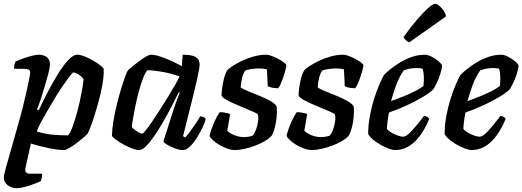

<svg xmlns="http://www.w3.org/2000/svg" viewBox="-25 -787 2740 1007"><path d="M62 200Q36 200 15.5 184.5Q-5 169 -5 143Q-5 132 7 89Q19 46 37 -17Q55 -80 74 -148Q84 -181 94 -222Q104 -263 113 -302Q122 -341 127.5 -369.5Q133 -398 133 -406Q133 -418 125.5 -422Q118 -426 104 -426H49Q48 -437 51 -448.5Q54 -460 56 -464Q71 -471 94 -479.5Q117 -488 140.5 -494Q164 -500 177 -500Q205 -500 221 -487Q237 -474 237 -449Q237 -433 228.5 -401Q220 -369 209 -331.5Q198 -294 187 -261.5Q176 -229 169 -213L178 -208Q198 -252 224 -302Q250 -352 278 -397.5Q306 -443 332.5 -471.5Q359 -500 380 -500Q396 -500 419 -491Q442 -482 464 -469Q486 -456 502 -443.5Q518 -431 519 -425Q520 -389 512.5 -345.5Q505 -302 493 -258Q481 -214 469 -176.5Q457 -139 447.5 -115Q438 -91 435 -87Q429 -79 412.5 -65Q396 -51 376 -36Q356 -21 338 -10.5Q320 0 311 0Q280 0 231 -10Q182 -20 137 -34L109 92Q105 110 111.5 117Q118 124 133 124H196Q196 134 194 144.5Q192 155 190 162Q177 169 153 178Q129 187 104 193.5Q79 200 62 200ZM332 -77Q343 -88 354 -118Q365 -148 376 -186Q387 -224 395 -262.5Q403 -301 408 -331Q413 -361 413 -372Q408 -381 397.5 -389Q387 -397 376.5 -402Q366 -407 360 -407Q356 -407 341 -387.5Q326 -368 304.5 -337Q283 -306 261 -269Q239 -232 218.5 -197Q198 -162 184.5 -135.5Q171 -109 169 -97Q216 -83 257.5 -80Q299 -77 332 -77Z M705 0Q689 0 666 -9Q643 -18 619.5 -31Q596 -44 580 -56.5Q564 -69 562 -75Q563 -112 570.5 -156Q578 -200 589 -244Q600 -288 611.5 -325Q623 -362 632 -386.5Q641 -411 644 -415Q649 -422 665.5 -435.5Q682 -449 702 -464Q722 -479 739.5 -489.5Q757 -500 767 -500Q786 -500 812.5 -491.5Q839 -483 869.5 -469.5Q900 -456 929 -440L933 -500Q982 -500 1002 -487.5Q1022 -475 1022 -449Q1022 -432 1011 -382Q1000 -332 980.5 -254Q961 -176 935 -73L946 -66Q957 -77 971 -96Q985 -115 1000 -137Q1015 -159 1025 -177Q1034 -177 1043 -172.5Q1052 -168 1054 -163Q1049 -142 1035.5 -114.5Q1022 -87 1005 -60.5Q988 -34 969.5 -17Q951 0 935 0Q916 0 893 -8.5Q870 -17 852.5 -27.5Q835 -38 832 -45L885 -212Q892 -231 897 -246.5Q902 -262 907.5 -275Q913 -288 918 -301L913 -304Q896 -270 875 -229Q854 -188 830.5 -147.5Q807 -107 784 -73.5Q761 -40 741 -20Q721 0 705 0ZM721 -86Q725 -86 739 -103Q753 -120 772 -148Q791 -176 812.5 -209.5Q834 -243 855 -277Q876 -311 892.5 -340Q909 -369 917 -387Q867 -403 824.5 -410.5Q782 -418 748 -419Q737 -407 725.5 -377.5Q714 -348 703.5 -309Q693 -270 685 -231Q677 -192 672 -162Q667 -132 667 -120Q677 -108 695 -97Q713 -86 721 -86Z M1206 0Q1188 0 1166 -8Q1144 -16 1124 -28Q1104 -40 1090.5 -53Q1077 -66 1074 -75Q1080 -101 1090.5 -127Q1101 -153 1111.5 -172.5Q1122 -192 1128 -199Q1136 -199 1147 -197.5Q1158 -196 1168 -193.5Q1178 -191 1182 -188Q1179 -173 1175.5 -150.5Q1172 -128 1167 -101Q1182 -87 1205.5 -77.5Q1229 -68 1255 -68Q1265 -68 1277.5 -70Q1290 -72 1299 -75Q1307 -82 1313 -95.5Q1319 -109 1323.5 -126Q1328 -143 1329.5 -158.5Q1331 -174 1328 -185Q1326 -191 1306.5 -199.5Q1287 -208 1260.5 -219Q1234 -230 1207.5 -241.5Q1181 -253 1161 -264.5Q1141 -276 1137 -286Q1137 -299 1140 -324Q1143 -349 1150 -376Q1157 -403 1168 -420Q1176 -428 1195.5 -441Q1215 -454 1243 -467.5Q1271 -481 1304.5 -490.5Q1338 -500 1372 -500Q1382 -500 1399 -494Q1416 -488 1434 -478.5Q1452 -469 1464.5 -459.5Q1477 -450 1477 -444Q1477 -436 1470 -411.5Q1463 -387 1453.5 -362Q1444 -337 1434 -324Q1425 -324 1413 -325.5Q1401 -327 1391.5 -330Q1382 -333 1379 -335Q1379 -348 1378 -363Q1377 -378 1376.5 -393Q1376 -408 1375 -423Q1365 -426 1353.5 -427Q1342 -428 1333 -428Q1312 -428 1290.5 -424.5Q1269 -421 1261 -417Q1251 -403 1245 -379.5Q1239 -356 1237 -329Q1248 -320 1275.5 -309Q1303 -298 1335 -285Q1367 -272 1393 -257.5Q1419 -243 1426 -228Q1429 -203 1426 -173Q1423 -143 1416 -116.5Q1409 -90 1399 -74Q1385 -59 1361.5 -45.5Q1338 -32 1310.5 -22Q1283 -12 1255.5 -6Q1228 0 1206 0Z M1610 0Q1592 0 1570 -8Q1548 -16 1528 -28Q1508 -40 1494.5 -53Q1481 -66 1478 -75Q1484 -101 1494.5 -127Q1505 -153 1515.5 -172.5Q1526 -192 1532 -199Q1540 -199 1551 -197.5Q1562 -196 1572 -193.5Q1582 -191 1586 -188Q1583 -173 1579.5 -150.5Q1576 -128 1571 -101Q1586 -87 1609.5 -77.5Q1633 -68 1659 -68Q1669 -68 1681.5 -70Q1694 -72 1703 -75Q1711 -82 1717 -95.5Q1723 -109 1727.5 -126Q1732 -143 1733.5 -158.5Q1735 -174 1732 -185Q1730 -191 1710.5 -199.5Q1691 -208 1664.5 -219Q1638 -230 1611.5 -241.5Q1585 -253 1565 -264.5Q1545 -276 1541 -286Q1541 -299 1544 -324Q1547 -349 1554 -376Q1561 -403 1572 -420Q1580 -428 1599.5 -441Q1619 -454 1647 -467.5Q1675 -481 1708.5 -490.5Q1742 -500 1776 -500Q1786 -500 1803 -494Q1820 -488 1838 -478.5Q1856 -469 1868.5 -459.5Q1881 -450 1881 -444Q1881 -436 1874 -411.5Q1867 -387 1857.5 -362Q1848 -337 1838 -324Q1829 -324 1817 -325.5Q1805 -327 1795.5 -330Q1786 -333 1783 -335Q1783 -348 1782 -363Q1781 -378 1780.5 -393Q1780 -408 1779 -423Q1769 -426 1757.5 -427Q1746 -428 1737 -428Q1716 -428 1694.5 -424.5Q1673 -421 1665 -417Q1655 -403 1649 -379.5Q1643 -356 1641 -329Q1652 -320 1679.5 -309Q1707 -298 1739 -285Q1771 -272 1797 -257.5Q1823 -243 1830 -228Q1833 -203 1830 -173Q1827 -143 1820 -116.5Q1813 -90 1803 -74Q1789 -59 1765.5 -45.5Q1742 -32 1714.5 -22Q1687 -12 1659.5 -6Q1632 0 1610 0Z M2046 0Q2035 0 2015.5 -7Q1996 -14 1974 -26Q1952 -38 1933.5 -53Q1915 -68 1906 -84Q1906 -129 1914.5 -176.5Q1923 -224 1936.5 -267Q1950 -310 1964.5 -343.5Q1979 -377 1989 -394Q1999 -405 2020.5 -422.5Q2042 -440 2071 -458Q2100 -476 2134 -488Q2168 -500 2203 -500Q2219 -500 2240 -489Q2261 -478 2277 -464Q2293 -450 2294 -441Q2291 -420 2283.5 -396.5Q2276 -373 2266 -352.5Q2256 -332 2247 -318Q2229 -300 2191 -277.5Q2153 -255 2106.5 -233.5Q2060 -212 2015 -197Q2009 -164 2007 -145.5Q2005 -127 2004 -112Q2010 -102 2026 -92.5Q2042 -83 2060 -76.5Q2078 -70 2089 -70Q2098 -70 2108.5 -77Q2119 -84 2132.5 -98.5Q2146 -113 2162.5 -133Q2179 -153 2199 -179Q2208 -179 2216 -173.5Q2224 -168 2226 -163Q2216 -138 2200 -109.5Q2184 -81 2162 -56Q2140 -31 2111 -15.5Q2082 0 2046 0ZM2026 -257Q2061 -269 2092.5 -282Q2124 -295 2151 -308.5Q2178 -322 2196 -336Q2197 -346 2197.5 -355.5Q2198 -365 2198 -374Q2198 -389 2196.5 -402.5Q2195 -416 2191 -427Q2183 -429 2175 -429.5Q2167 -430 2158 -430Q2142 -430 2125 -427Q2108 -424 2092 -417Q2069 -384 2053 -341Q2037 -298 2026 -257ZM2122 -565Q2113 -568 2103.5 -576.5Q2094 -585 2091 -592Q2128 -644 2161.5 -683Q2195 -722 2220.5 -744.5Q2246 -767 2256 -767Q2266 -767 2278.5 -757Q2291 -747 2301.5 -731.5Q2312 -716 2314 -701Z M2447 0Q2436 0 2416.5 -7Q2397 -14 2375 -26Q2353 -38 2334.5 -53Q2316 -68 2307 -84Q2307 -129 2315.5 -176.5Q2324 -224 2337.5 -267Q2351 -310 2365.5 -343.5Q2380 -377 2390 -394Q2400 -405 2421.5 -422.5Q2443 -440 2472 -458Q2501 -476 2535 -488Q2569 -500 2604 -500Q2620 -500 2641 -489Q2662 -478 2678 -464Q2694 -450 2695 -441Q2692 -420 2684.5 -396.5Q2677 -373 2667 -352.5Q2657 -332 2648 -318Q2630 -300 2592 -277.5Q2554 -255 2507.5 -233.5Q2461 -212 2416 -197Q2410 -164 2408 -145.5Q2406 -127 2405 -112Q2411 -102 2427 -92.5Q2443 -83 2461 -76.5Q2479 -70 2490 -70Q2499 -70 2509.5 -77Q2520 -84 2533.5 -98.5Q2547 -113 2563.5 -133Q2580 -153 2600 -179Q2609 -179 2617 -173.5Q2625 -168 2627 -163Q2617 -138 2601 -109.5Q2585 -81 2563 -56Q2541 -31 2512 -15.5Q2483 0 2447 0ZM2427 -257Q2462 -269 2493.5 -282Q2525 -295 2552 -308.5Q2579 -322 2597 -336Q2598 -346 2598.5 -355.5Q2599 -365 2599 -374Q2599 -389 2597.5 -402.5Q2596 -416 2592 -427Q2584 -429 2576 -429.5Q2568 -430 2559 -430Q2543 -430 2526 -427Q2509 -424 2493 -417Q2470 -384 2454 -341Q2438 -298 2427 -257Z"/></svg>

Font: Texturina 12pt SemiBold
Style: Italic
Weight: 600
Italic angle: -11°
Version: Version 1.002